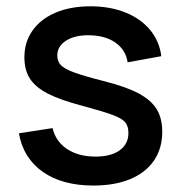

<svg xmlns="http://www.w3.org/2000/svg" viewBox="-20 -575 576 610"><path d="M40 -151.5 147 -168Q157 -125.5 193.2 -101.5Q229.5 -77.5 283.5 -77.5Q332.5 -77.5 360.2 -97.5Q388 -117.5 388 -152.5Q388 -174 378 -186.2Q368 -198.5 338.8 -209.5Q309.5 -220.5 243 -238.5Q172 -257 132.2 -277.5Q92.5 -298 75 -325.2Q57.5 -352.5 57.5 -393Q57.5 -441.5 83.5 -478.2Q109.5 -515 157 -535Q204.5 -555 267.5 -555Q329 -555 378 -535.5Q427 -516 456.8 -480Q486.5 -444 492.5 -396.5L385.5 -377Q379.5 -417 346.2 -440Q313 -463 260 -463Q216 -463 189 -445.2Q162 -427.5 162 -398.5Q162 -380 173.5 -368Q185 -356 216.5 -344.5Q248 -333 313 -316.5Q382 -299 421.2 -277.8Q460.5 -256.5 478 -227.8Q495.5 -199 495.5 -156.5Q495.5 -103.5 469.2 -65Q443 -26.5 393.8 -6Q344.5 14.5 276.5 14.5Q178 14.5 116 -29Q54 -72.5 40 -151.5Z"/></svg>

Font: Manrope KiralyPet SmBd KiralyPet
Style: Regular
Weight: 600
Designer: Mikhail Sharanda
Foundry: Mikhail Sharanda
Version: Version 4.502